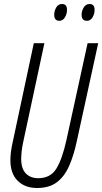

<svg xmlns="http://www.w3.org/2000/svg" viewBox="-20 -930 511 960"><path d="M165 10Q105 10 68.5 -26Q32 -62 32 -129Q32 -168 43 -217L149 -714H202L95 -215Q86 -170 86 -135Q86 -87 109 -63Q132 -39 171 -39Q232 -39 261.5 -86.5Q291 -134 312 -229L418 -714H471L364 -224Q349 -153 325.5 -100Q302 -47 264 -18.5Q226 10 165 10ZM415 -826Q388 -826 388 -856Q388 -875 398.5 -892.5Q409 -910 428 -910Q453 -910 453 -881Q453 -860 442.5 -843Q432 -826 415 -826ZM277 -826Q251 -826 251 -856Q251 -875 261 -892.5Q271 -910 290 -910Q315 -910 315 -881Q315 -860 304.5 -843Q294 -826 277 -826Z"/></svg>

Font: Noto Sans ExtraCondensed Light
Style: Italic
Weight: 300
Width: 2
Italic angle: -12°
Designer: Monotype Design Team
Foundry: Monotype Imaging Inc.
Version: Version 2.013; ttfautohint (v1.8.4.7-5d5b)